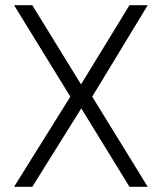

<svg xmlns="http://www.w3.org/2000/svg" viewBox="-20 -717 621 737"><path d="M104 -697 291 -393 477 -697H547L334 -346L547 0H477L292 -301L104 0H34L250 -346L34 -697Z"/></svg>

Font: TypoPRO Titillium Text
Style: 250 wt
Weight: 300
Designer: Accademia di Belle Arti di Urbino and others
Foundry: Accademia di Belle Arti di Urbino and others.
Version: Version 25.000